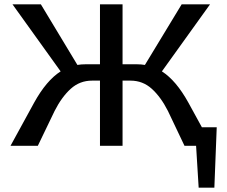

<svg xmlns="http://www.w3.org/2000/svg" viewBox="-20 -678 1054 893"><path d="M988 -86 977 195H904L892 0H838L761 -162Q728 -227 686 -265Q644 -303 587 -303H550V0H445V-303H408Q351 -303 309 -265Q267 -227 234 -162L156 0H29L139 -201Q196 -304 262 -346L38 -658H170L340 -376Q358 -379 377 -379H445V-658H550V-379H618Q636 -379 654 -376L825 -658H957L733 -346Q799 -304 856 -201L919 -86Z"/></svg>

Font: Ysabeau Semibold
Style: Regular
Weight: 600
Designer: Christian Thalmann (Catharsis Fonts)
Version: Version 0.003